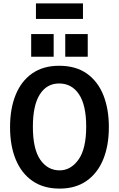

<svg xmlns="http://www.w3.org/2000/svg" viewBox="-20 -1095 698 1127"><path d="M330 12Q235.5 12 170.8 -32.8Q106 -77.5 72.5 -158.5Q39 -239.5 39 -349Q39 -457.5 72 -538.5Q105 -619.5 169.2 -664.2Q233.5 -709 327 -709Q424.5 -709 489.2 -663.5Q554 -618 586.5 -537Q619 -456 619 -349Q619 -239.5 585.5 -158.5Q552 -77.5 487.5 -32.8Q423 12 330 12ZM330 -95Q395.5 -95 440.8 -158.2Q486 -221.5 486 -352Q486 -477.5 443.8 -541.2Q401.5 -605 327 -605Q254.5 -605 213.8 -541Q173 -477 173 -351Q173 -220.5 216.2 -157.8Q259.5 -95 330 -95ZM363 -762V-895H495V-762ZM163 -762V-895H295V-762ZM191 -984V-1075H467V-984Z"/></svg>

Font: Alatsi
Style: Regular
Weight: 400
Designer: Spyros Zevelakis, Eben Sorkin
Foundry: www.sorkintype.com
Version: Version 1.008; ttfautohint (v1.8.4.7-5d5b)